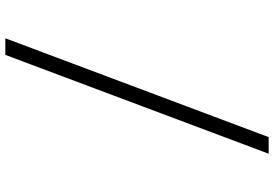

<svg xmlns="http://www.w3.org/2000/svg" viewBox="-178 -690 1055 740"><g transform="rotate(-90 350.0 -320.5)"><path d="M508 -828 127 187H191L572 -828Z"/></g></svg>

Font: Kawkab Mono Light
Style: Regular
Weight: 300
Monospace: yes
Designer: Abdullah Arif
Foundry: Abdullah Arif
Version: Version 1.000;PS 000.500;hotconv 1.0.88;makeotf.lib2.5.64775